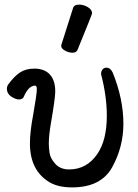

<svg xmlns="http://www.w3.org/2000/svg" viewBox="-20 -790 598 834"><path d="M293 24Q232 24 194 1Q110 -50 110 -167Q110 -217 124 -291Q140 -381 140 -403Q140 -418 132 -418Q104 -418 83 -369Q78 -358 62 -358Q48 -358 29 -370.5Q10 -383 10 -404Q10 -414 15 -422Q41 -458 66.5 -475Q92 -492 130 -492Q167 -492 191 -472Q220 -446 220 -393Q220 -363 201 -254Q192 -201 192 -166Q192 -152 195 -127.5Q198 -103 220 -78.5Q242 -54 280 -54Q358 -54 404 -123Q444 -183 444 -287Q444 -372 419 -468Q419 -481 425.5 -488.5Q432 -496 442 -496Q460 -496 470 -474Q516 -359 516 -253Q516 -152 467.5 -64Q419 24 293 24ZM295 -561Q279 -561 262.5 -570Q246 -579 246 -590Q246 -598 248 -600L297 -754Q301 -770 324 -770Q343 -770 361.5 -759Q380 -748 380 -732Q380 -728 317 -574Q312 -561 295 -561Z"/></svg>

Font: ToneOZ-Pinyin-WenKai-Medium
Style: Medium
Weight: 700
Designer: Fontworks Inc.
Foundry: ToneOZ
Version: Version 0.240331